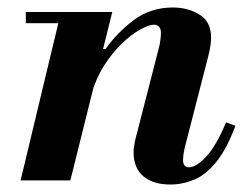

<svg xmlns="http://www.w3.org/2000/svg" viewBox="-20 -482 649 513"><path d="M435 11Q389 11 363 -11Q337 -33 337 -75Q337 -85 338.5 -92.5Q340 -100 341 -107L405 -356Q407 -363 408.5 -375Q410 -387 410 -394Q410 -405 405 -410.5Q400 -416 391 -416Q378 -416 354.5 -403Q331 -390 305.5 -365.5Q280 -341 258 -306.5Q236 -272 224 -229L255 -351H262Q292 -394 337 -428Q382 -462 442 -462Q482 -462 513 -443Q544 -424 544 -382Q544 -364 538 -338L474 -89Q471 -76 470 -68Q469 -60 469 -55Q469 -35 485 -35Q504 -35 530.5 -63Q557 -91 584 -155L609 -146Q586 -84 558 -49.5Q530 -15 499 -2Q468 11 435 11ZM35 0 143 -450H280L168 0ZM49 -420V-450H268V-420Z"/></svg>

Font: Libre Bodoni
Style: Bold Italic
Weight: 700
Italic angle: -13°
Version: Version 2.005;gftools[0.9.23]